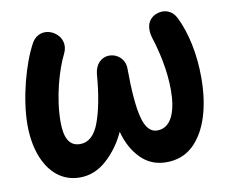

<svg xmlns="http://www.w3.org/2000/svg" viewBox="-68 -614 894 756"><g transform="rotate(-10 378.5 -236.5)"><path d="M194.3 -518.1C161.1 -540 122.6 -531.2 103.5 -497.6C62 -423.3 25.4 -286.6 25.4 -182.1C25.4 -136.2 32.2 -95.2 45.4 -59.1C72.3 13.2 123.5 57.1 193.8 57.1C233.4 57.1 269.5 42.5 301.8 13.2C334 -16.1 359.4 -51.3 378.4 -92.8C390.6 -47.4 410.6 -11.2 438 16.1C465.3 43.5 499 57.1 539.6 57.1C581.1 57.1 615.7 44.4 644.5 18.6C701.7 -33.7 731.9 -128.4 731.9 -248C731.9 -341.3 713.4 -428.7 681.6 -493.2C665.5 -526.4 632.3 -538.6 599.1 -524.4C563.5 -508.3 557.1 -473.1 568.4 -435.5C577.6 -407.7 586.4 -374.5 594.2 -335C601.6 -295.4 605.5 -256.8 605.5 -220.2C605.5 -140.1 584 -72.3 525.4 -72.3C498.5 -72.3 479.5 -93.3 468.8 -134.8C457.5 -176.3 452.1 -242.2 451.7 -333.5C451.7 -368.7 424.3 -395.5 389.2 -395.5C357.4 -395.5 333.5 -370.6 329.6 -333C323.2 -252.4 311 -189 293.9 -142.6C276.9 -95.7 251 -72.3 217.3 -72.3C172.9 -72.3 155.8 -108.9 155.8 -171.4C155.8 -268.1 186.5 -375 216.3 -434.1C231.9 -465.3 223.1 -499 194.3 -518.1Z"/></g></svg>

Font: Mikhak
Style: Bold
Weight: 700
Designer: Amin Abedi
Version: Version 3.2